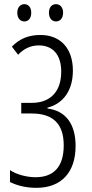

<svg xmlns="http://www.w3.org/2000/svg" viewBox="-20 -892 442 922"><path d="M63 -831C63 -805 77 -789 97 -789C116 -789 130 -804 130 -831C130 -857 116 -872 97 -872C77 -872 63 -856 63 -831ZM215 -831C215 -805 229 -789 249 -789C268 -789 283 -804 283 -831C283 -857 268 -872 249 -872C229 -872 215 -857 215 -831ZM330 -553C330 -657 273 -724 174 -724C117 -724 74 -706 37 -668L67 -629C91 -655 124 -674 166 -674C233 -674 274 -630 274 -548C274 -451 221 -398 132 -398H82V-347H132C234 -347 286 -298 286 -194C286 -89 236 -41 151 -41C110 -41 61 -53 28 -75V-18C65 1 110 10 155 10C276 10 343 -66 343 -191C343 -296 296 -360 208 -371V-375C286 -395 330 -460 330 -553Z"/></svg>

Font: Noto Sans UI Condensed Light
Style: Regular
Weight: 300
Width: 3
Designer: Monotype Design Team
Foundry: Monotype Imaging Inc.
Version: Version 1.901